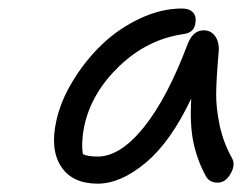

<svg xmlns="http://www.w3.org/2000/svg" viewBox="-20 -737 587 456"><path d="M211.9 -300.8Q151.9 -300.8 125.2 -341.3Q98.6 -381.8 113.8 -450.2Q124 -497.1 153.1 -544.9Q182.1 -592.8 221.7 -630.9Q261.2 -668.9 312 -692.9Q362.8 -716.8 412.1 -716.8Q429.7 -716.8 438.5 -707.3Q447.3 -697.8 443.8 -680.2Q440.4 -658.7 414.1 -655.8Q329.1 -643.1 263.2 -579.8Q197.3 -516.6 180.2 -438Q172.4 -399.4 176.8 -371.1Q187.5 -365.2 211.9 -365.2Q265.6 -365.2 321.5 -434.6Q377.4 -503.9 425.8 -632.8Q438.5 -665 463.9 -665Q481.9 -665 491.9 -649.7Q502 -634.3 499 -609.9Q493.7 -548.3 493.4 -513.9Q493.2 -479.5 501.7 -439.2Q510.3 -398.9 530.8 -361.8Q540 -346.2 527.8 -324.7Q515.6 -303.2 497.1 -303.2Q476.1 -303.2 467.8 -320.8Q448.2 -357.4 439.5 -398.2Q430.7 -439 434.1 -502.9Q385.7 -400.4 326.2 -350.6Q266.6 -300.8 211.9 -300.8Z"/></svg>

Font: Shantell Sans Bouncy
Style: Italic
Weight: 300
Italic angle: -11.31°
Designer: Stephen Nixon, Anya Danilova, Shantell Martin
Foundry: Arrow Type
Version: Version 1.006;[9816181b4]